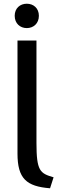

<svg xmlns="http://www.w3.org/2000/svg" viewBox="-20 -998 337 1032"><path d="M268 -45 249 14C122 4 74 -38 74 -173V-780H176V-230C176 -79 195 -66 268 -45ZM124 -847C88 -847 59 -872 59 -913C59 -954 88 -978 124 -978C160 -978 189 -954 189 -913C189 -872 160 -847 124 -847Z"/></svg>

Font: Repo Medium
Style: Regular
Weight: 500
Designer: Stefan Peev
Foundry: Context Ltd
Version: Version 1.502